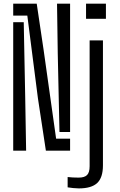

<svg xmlns="http://www.w3.org/2000/svg" viewBox="-20 -820 651 1045"><path d="M229.7 0 186.4 -285.1 128.7 -735H51.9V-800H179.9L217.6 -546.6L285.4 -65.2H361.5V0ZM51.9 0V-699.3H109.2L117.2 -291.4L122.2 0ZM303.7 -101.7 294.3 -531.5 290.4 -800H361.5V-101.7ZM448.3 -717.6V-800H556.5V-717.6ZM409.2 205.4Q395.8 205.4 378.3 203.6Q360.9 201.8 348.1 199.6V143.5Q360 145.2 376.4 145.9Q392.8 146.7 408 146.7Q439.8 146.7 453.8 132.7Q467.8 118.7 467.8 84.8V-600H540.3V79.9Q540.3 146.7 509 176.1Q477.7 205.4 409.2 205.4Z"/></svg>

Font: Big Shoulders Stencil Thin
Style: Regular
Weight: 100
Designer: Patric King
Foundry: XO Type Co
Version: Version 2.001